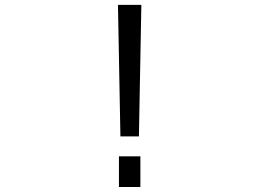

<svg xmlns="http://www.w3.org/2000/svg" viewBox="-20 -750 1040 770"><path d="M457 0V-123H543V0ZM453.1 -730.5H546.9L537.1 -203.1H462.9Z"/></svg>

Font: Gen Shin Gothic Monospace Normal
Style: Regular
Weight: 350
Designer: [Source Han Sans]
Ryoko NISHIZUKA  (kana & ideographs); Paul D. Hunt (Latin, Greek & Cyrillic); Wenlong ZHANG  (bopomofo
Version: Version 1.002.20150607